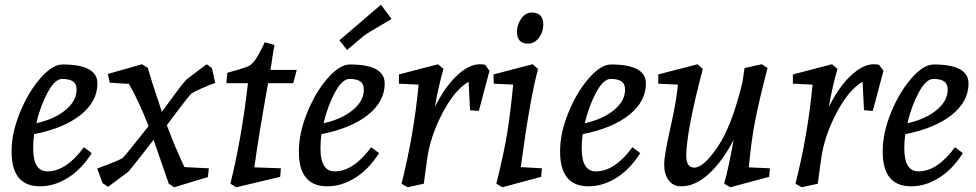

<svg xmlns="http://www.w3.org/2000/svg" viewBox="-20 -775 4117 810"><path d="M244 -503Q391 -503 391 -423Q391 -347 320.5 -290.5Q250 -234 124 -209Q120 -181 120 -149Q120 -52 180 -52Q259 -52 334 -154L367 -129Q325 -62 267.5 -25.5Q210 11 149 11Q27 11 29 -139Q29 -214 64 -300Q99 -386 150 -444.5Q201 -503 244 -503ZM133 -255Q209 -272 256 -310.5Q303 -349 303 -397Q303 -421 288 -431.5Q273 -442 242.5 -442Q212 -442 181.5 -386Q151 -330 133 -255Z M874 -488 888 -425Q866 -418 832.5 -403Q799 -388 789 -381.5Q779 -375 684 -247Q717 -157 758 -70L861 -65L857 -28L715 15L692 0L628 -185Q531 -61 521 -50L436 13L413 -2L390 -64Q477 -96 497 -108Q506 -115 607 -243Q564 -352 524 -421L443 -426L435 -463L579 -504L603 -489Q619 -434 663 -303Q668 -309 706 -362Q744 -415 767 -440L852 -504Z M1217 -424H1111Q1071 -202 1053 -69L1165 -65L1162 -29L977 15L952 0Q1000 -194 1026 -424H935L939 -468Q1017 -489 1032 -498Q1056 -511 1087 -576L1097 -597L1138 -585Q1133 -560 1128 -525Q1123 -490 1121 -480H1232Z M1456 -503Q1603 -503 1603 -423Q1603 -347 1532.5 -290.5Q1462 -234 1336 -209Q1332 -181 1332 -149Q1332 -52 1392 -52Q1471 -52 1546 -154L1579 -129Q1537 -62 1479.5 -25.5Q1422 11 1361 11Q1239 11 1241 -139Q1241 -214 1276 -300Q1311 -386 1362 -444.5Q1413 -503 1456 -503ZM1345 -255Q1421 -272 1468 -310.5Q1515 -349 1515 -397Q1515 -421 1500 -431.5Q1485 -442 1454.5 -442Q1424 -442 1393.5 -386Q1363 -330 1345 -255ZM1587 -755 1632 -695Q1529 -635 1515 -624L1444 -564L1412 -605Z M2005 -504Q2024 -504 2028 -500L2045 -476L2000 -307L1963 -310L1957 -430Q1900 -398 1848 -300.5Q1796 -203 1782 -104L1768 0L1700 15L1674 0Q1726 -206 1746 -418L1663 -422V-461L1828 -504L1851 -484Q1829 -409 1815 -324Q1855 -406 1906.5 -455Q1958 -504 2005 -504Z M2227 -504 2250 -484Q2216 -361 2177 -70L2266 -65L2263 -29L2099 15L2074 0Q2106 -129 2119.5 -212Q2133 -295 2145 -418L2063 -422L2062 -461ZM2224 -722Q2272 -722 2272 -671Q2272 -640 2253.5 -615.5Q2235 -591 2207 -591Q2161 -591 2161 -641Q2161 -671 2179 -696.5Q2197 -722 2224 -722Z M2558 -503Q2705 -503 2705 -423Q2705 -347 2634.5 -290.5Q2564 -234 2438 -209Q2434 -181 2434 -149Q2434 -52 2494 -52Q2573 -52 2648 -154L2681 -129Q2639 -62 2581.5 -25.5Q2524 11 2463 11Q2341 11 2343 -139Q2343 -214 2378 -300Q2413 -386 2464 -444.5Q2515 -503 2558 -503ZM2447 -255Q2523 -272 2570 -310.5Q2617 -349 2617 -397Q2617 -421 2602 -431.5Q2587 -442 2556.5 -442Q2526 -442 2495.5 -386Q2465 -330 2447 -255Z M2854 11Q2819 11 2800.5 -15Q2782 -41 2782 -80Q2782 -119 2808 -234Q2834 -349 2840 -418L2757 -422V-461L2923 -504L2945 -484Q2877 -227 2875 -119Q2875 -68 2909 -68Q2949 -68 3008.5 -156.5Q3068 -245 3112 -427L3121 -488L3194 -504L3218 -488Q3181 -345 3165 -261.5Q3149 -178 3139 -69L3228 -65L3225 -29L3061 15L3035 0Q3054 -67 3075 -185Q3029 -96 2971.5 -42.5Q2914 11 2854 11Z M3667 -504Q3686 -504 3690 -500L3707 -476L3662 -307L3625 -310L3619 -430Q3562 -398 3510 -300.5Q3458 -203 3444 -104L3430 0L3362 15L3336 0Q3388 -206 3408 -418L3325 -422V-461L3490 -504L3513 -484Q3491 -409 3477 -324Q3517 -406 3568.5 -455Q3620 -504 3667 -504Z M3919 -503Q4066 -503 4066 -423Q4066 -347 3995.5 -290.5Q3925 -234 3799 -209Q3795 -181 3795 -149Q3795 -52 3855 -52Q3934 -52 4009 -154L4042 -129Q4000 -62 3942.5 -25.5Q3885 11 3824 11Q3702 11 3704 -139Q3704 -214 3739 -300Q3774 -386 3825 -444.5Q3876 -503 3919 -503ZM3808 -255Q3884 -272 3931 -310.5Q3978 -349 3978 -397Q3978 -421 3963 -431.5Q3948 -442 3917.5 -442Q3887 -442 3856.5 -386Q3826 -330 3808 -255Z"/></svg>

Font: Andada
Style: Italic
Weight: 400
Italic angle: -8.29999°
Designer: Carolina Giovagnoli
Foundry: Carolina Giovagnoli
Version: Version 1.003